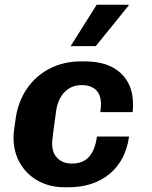

<svg xmlns="http://www.w3.org/2000/svg" viewBox="-20 -780 640 810"><path d="M253 10Q189.5 10 140.8 -17Q92 -44 64.5 -91.5Q37 -139 37 -200Q37 -212.5 39 -228.5Q41 -244.5 46 -279.5Q56.5 -352 93.8 -406.2Q131 -460.5 189.8 -490.8Q248.5 -521 322 -521H337Q436.5 -521 488.8 -472Q541 -423 541 -343Q541 -334.5 541 -325.2Q541 -316 539 -307H403Q406 -326 406 -341Q406 -381 384.2 -401Q362.5 -421 325 -421Q281.5 -421 253 -392.2Q224.5 -363.5 217 -313Q209 -255.5 205.2 -227Q201.5 -198.5 200.8 -188.8Q200 -179 200 -174.5Q200 -134 223 -112Q246 -90 283 -90Q329.5 -90 355.2 -118Q381 -146 389 -204H524.5Q510.5 -103.5 442.8 -46.8Q375 10 268 10ZM278 -585.5 388 -760H522L523 -757L384 -585.5Z"/></svg>

Font: Chivo Mono Medium
Style: Italic
Weight: 500
Italic angle: -8.05°
Monospace: yes
Designer: Hector Gatti
Foundry: Omnibus-Type
Version: Version 1.008